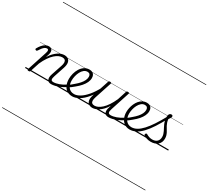

<svg xmlns="http://www.w3.org/2000/svg" viewBox="-363 -1870 3497 3229"><g transform="rotate(30 1386.0 -255.0)"><path d="M514 17Q486 17 467 7Q448 -3 439 -22.5Q430 -42 431 -69.5Q432 -97 444 -132L514 -341Q527 -382 525.5 -410.5Q524 -439 506.5 -454Q489 -469 455 -469Q424 -469 388 -453Q352 -437 313.5 -402.5Q275 -368 237 -313Q199 -258 164 -179L107 -4Q104 6 97.5 10.5Q91 15 76 15Q64 15 56.5 10Q49 5 52 -6L178 -394Q191 -433 185.5 -451Q180 -469 157 -469Q137 -469 117.5 -456.5Q98 -444 78 -419.5Q58 -395 36 -359Q30 -351 24 -348.5Q18 -346 7 -350Q-5 -354 -7 -362Q-9 -370 -4 -379Q18 -419 44.5 -450Q71 -481 101.5 -499Q132 -517 166 -517Q190 -517 206 -509Q222 -501 230.5 -486Q239 -471 240 -450.5Q241 -430 235 -404L213 -334Q245 -386 278.5 -421Q312 -456 345.5 -478Q379 -500 410 -509.5Q441 -519 468 -519Q514 -519 542.5 -498Q571 -477 578 -435Q585 -393 564 -329L497 -127Q480 -77 487 -54Q494 -31 529 -31Q539 -31 543 -23.5Q547 -16 545.5 -7Q544 2 536 9.5Q528 17 514 17ZM0 763H671V773H0ZM0 -20H671V0H0ZM0 -505H671V-500H0ZM0 -1283H671V-1273H0Z M513 17Q501 17 497 9.5Q493 2 496 -7Q499 -16 507.5 -23.5Q516 -31 529 -31Q577 -31 637 -52.5Q697 -74 763 -117Q770 -122 776.5 -119Q783 -116 787 -108Q791 -100 790 -92Q789 -84 781 -79Q730 -46 681.5 -24.5Q633 -3 590.5 7Q548 17 513 17ZM671 763V773ZM671 -20V0ZM671 -505V-500ZM671 -1283V-1273Z M760 -113Q789 -129 815.5 -149.5Q842 -170 865 -192Q907 -227 938 -262.5Q969 -298 986.5 -334.5Q1004 -371 1004 -406Q1004 -436 989 -453Q974 -470 944 -470Q933 -470 928.5 -477Q924 -484 925.5 -494Q927 -504 935 -511.5Q943 -519 956 -519Q991 -519 1014 -505.5Q1037 -492 1048 -469Q1059 -446 1059 -414Q1059 -371 1039 -327.5Q1019 -284 982 -241Q945 -198 893 -156Q868 -133 839 -112Q810 -91 780 -73ZM671 763H1115V773H671ZM671 -20H1115V0H671ZM671 -505H1115V-500H671ZM671 -1283H1115V-1273H671Z M922 18Q882 18 851 6Q820 -6 797 -27.5Q774 -49 759 -78Q744 -107 737 -141Q730 -175 730 -211Q730 -262 744 -316Q758 -370 786.5 -416Q815 -462 857.5 -490.5Q900 -519 956 -519Q966 -519 970 -511.5Q974 -504 972 -494Q970 -484 963 -477Q956 -470 945 -470Q906 -470 876 -445.5Q846 -421 825.5 -381.5Q805 -342 794.5 -297Q784 -252 784 -212Q784 -176 792 -143.5Q800 -111 818 -85.5Q836 -60 864 -45.5Q892 -31 932 -31Q983 -31 1043 -67Q1103 -103 1166.5 -177Q1230 -251 1289 -364Q1293 -372 1301 -371.5Q1309 -371 1314.5 -364Q1320 -357 1314 -344Q1254 -221 1187 -141Q1120 -61 1052.5 -21.5Q985 18 922 18ZM1115 763V773ZM1115 -20V0ZM1115 -505V-500ZM1115 -1283V-1273Z M1315 16Q1271 16 1242 -4.5Q1213 -25 1205.5 -66.5Q1198 -108 1219 -172L1325 -494Q1330 -506 1336 -510.5Q1342 -515 1356 -515Q1372 -515 1378.5 -509Q1385 -503 1380 -491L1273 -165Q1259 -123 1259.5 -93.5Q1260 -64 1277.5 -49Q1295 -34 1328 -34Q1358 -34 1393.5 -50Q1429 -66 1467 -101Q1505 -136 1542.5 -191.5Q1580 -247 1616 -327L1670 -496Q1674 -508 1680 -512.5Q1686 -517 1700 -517Q1717 -517 1723.5 -511.5Q1730 -506 1725 -494L1606 -128Q1589 -77 1597 -54Q1605 -31 1643 -31Q1653 -31 1657 -23.5Q1661 -16 1659.5 -7Q1658 2 1650 9.5Q1642 17 1628 17Q1602 17 1583.5 9Q1565 1 1555 -14.5Q1545 -30 1543 -52Q1541 -74 1547 -101L1568 -171Q1536 -118 1502 -82.5Q1468 -47 1435 -25.5Q1402 -4 1371.5 6Q1341 16 1315 16ZM1115 763H1786V773H1115ZM1115 -20H1786V0H1115ZM1115 -505H1786V-500H1115ZM1115 -1283H1786V-1273H1115Z M1627 17Q1615 17 1611 9.5Q1607 2 1610 -7Q1613 -16 1621.5 -23.5Q1630 -31 1643 -31Q1691 -31 1751 -52.5Q1811 -74 1877 -117Q1884 -122 1890.5 -119Q1897 -116 1901 -108Q1905 -100 1904 -92Q1903 -84 1895 -79Q1844 -46 1795.5 -24.5Q1747 -3 1704.5 7Q1662 17 1627 17ZM1785 763V773ZM1785 -20V0ZM1785 -505V-500ZM1785 -1283V-1273Z M1875 -113Q1904 -129 1930.5 -149.5Q1957 -170 1980 -192Q2022 -227 2053 -262.5Q2084 -298 2101.5 -334.5Q2119 -371 2119 -406Q2119 -436 2104 -453Q2089 -470 2059 -470Q2048 -470 2043.5 -477Q2039 -484 2040.5 -494Q2042 -504 2050 -511.5Q2058 -519 2071 -519Q2106 -519 2129 -505.5Q2152 -492 2163 -469Q2174 -446 2174 -414Q2174 -371 2154 -327.5Q2134 -284 2097 -241Q2060 -198 2008 -156Q1983 -133 1954 -112Q1925 -91 1895 -73ZM1786 763H2230V773H1786ZM1786 -20H2230V0H1786ZM1786 -505H2230V-500H1786ZM1786 -1283H2230V-1273H1786Z M2038 18Q2002 18 1972 7Q1942 -4 1918.5 -25Q1895 -46 1878.5 -74.5Q1862 -103 1853.5 -137.5Q1845 -172 1845 -210Q1845 -249 1854 -291.5Q1863 -334 1881 -374.5Q1899 -415 1926 -447.5Q1953 -480 1989.5 -499.5Q2026 -519 2071 -519Q2080 -519 2083.5 -511.5Q2087 -504 2084.5 -494.5Q2082 -485 2075.5 -477.5Q2069 -470 2060 -470Q2020 -470 1990 -444Q1960 -418 1939.5 -378.5Q1919 -339 1909 -294.5Q1899 -250 1899 -213Q1899 -173 1908.5 -140Q1918 -107 1937 -82.5Q1956 -58 1983.5 -44.5Q2011 -31 2046 -31Q2098 -31 2149.5 -60Q2201 -89 2254.5 -147Q2308 -205 2364.5 -290.5Q2421 -376 2483 -489Q2488 -498 2497.5 -496.5Q2507 -495 2513 -487Q2519 -479 2514 -468Q2450 -347 2391 -256Q2332 -165 2274 -104Q2216 -43 2157.5 -12.5Q2099 18 2038 18ZM2230 763V773ZM2230 -20V0ZM2230 -505V-500ZM2230 -1283V-1273Z M2450 19Q2406 19 2368.5 6.5Q2331 -6 2309 -24Q2301 -32 2301 -40.5Q2301 -49 2309 -57Q2318 -66 2325 -66Q2332 -66 2343 -58Q2365 -45 2392.5 -36Q2420 -27 2451 -27Q2512 -27 2545 -59Q2578 -91 2578 -147Q2578 -174 2570.5 -199Q2563 -224 2551 -248.5Q2539 -273 2525.5 -298Q2512 -323 2500 -350.5Q2488 -378 2480.5 -409Q2473 -440 2473 -476Q2473 -516 2487.5 -535Q2502 -554 2526 -554Q2540 -554 2546.5 -546.5Q2553 -539 2553 -529Q2553 -516 2544.5 -500.5Q2536 -485 2517 -460Q2520 -427 2529 -399.5Q2538 -372 2551 -347.5Q2564 -323 2578.5 -300.5Q2593 -278 2605.5 -254Q2618 -230 2625.5 -204Q2633 -178 2633 -147Q2633 -71 2583.5 -26Q2534 19 2450 19ZM2230 763H2780V773H2230ZM2230 -20H2780V0H2230ZM2230 -505H2780V-500H2230ZM2230 -1283H2780V-1273H2230Z"/></g></svg>

Font: Playwrite NL Guides
Style: Regular
Weight: 400
Designer: Veronika Burian, José Scaglione
Foundry: TypeTogether
Version: Version 1.003